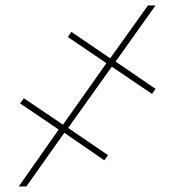

<svg xmlns="http://www.w3.org/2000/svg" viewBox="-20 -675 616 695"><path d="M384.8 -433.6 226.6 -211.9 371.1 -113.3 357.4 -94.7 212.9 -194.3 75.2 0H47.9L192.4 -206.1L52.7 -300.8L66.4 -319.3L208 -223.6L365.2 -446.3L225.6 -541L238.3 -559.6L378.9 -463.9L515.6 -655.3H543L398.4 -452.1L543 -353.5L530.3 -335Z"/></svg>

Font: Inter 18pt Thin
Style: Italic
Weight: 250
Italic angle: -9.3988°
Version: Version 4.001;git-66647c0bb